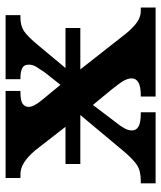

<svg xmlns="http://www.w3.org/2000/svg" viewBox="35 -611 576 686"><g transform="rotate(-90 323.0 -268.0)"><path d="M11 0V-53H20Q56 -53 77 -67Q98 -81 128 -117L255 -269H80V-322H213L129 -430Q107 -456 86 -469.5Q65 -483 43 -483H30V-536H341V-483H337Q305 -483 294.5 -474.5Q284 -466 284 -454Q284 -436 307 -408L363 -340L408 -397Q419 -413 427 -426Q435 -439 435 -453Q435 -471 421.5 -477Q408 -483 387 -483H383V-536H612V-483H603Q574 -483 554.5 -470Q535 -457 503 -418L423 -322H566V-269H418L546 -106Q569 -78 588 -65.5Q607 -53 626 -53H639V0H321V-53H326Q386 -53 386 -86Q386 -97 379 -111Q372 -125 348 -155L291 -224L225 -137Q216 -126 208 -112Q200 -98 200 -85Q200 -69 214 -61Q228 -53 261 -53H265V0Z"/></g></svg>

Font: Noto Serif
Style: Bold
Weight: 700
Designer: Monotype Design Team
Foundry: Monotype Imaging Inc.
Version: Version 2.014